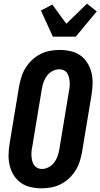

<svg xmlns="http://www.w3.org/2000/svg" viewBox="-20 -1014 545 1042"><path d="M206 8Q176 8 147 1.5Q118 -5 94.5 -21Q71 -37 55.5 -61.5Q40 -86 33 -114Q26 -142 26.5 -172.5Q27 -203 32 -234L84 -548Q89 -574 97 -599Q105 -624 120 -647.5Q135 -671 155.5 -690Q176 -709 200 -721Q224 -733 250.5 -738Q277 -743 303 -743Q333 -743 362.5 -736.5Q392 -730 415 -714Q438 -698 453.5 -673.5Q469 -649 476 -621Q483 -593 482.5 -562.5Q482 -532 477 -501L425 -187Q420 -161 412 -136Q404 -111 389 -87.5Q374 -64 353.5 -45Q333 -26 309 -14Q285 -2 258.5 3Q232 8 206 8ZM207 -97Q226 -97 244 -106.5Q262 -116 274 -132Q286 -148 292.5 -166.5Q299 -185 302 -204L354 -518Q357 -531 358 -544Q359 -557 358 -570Q357 -583 354 -595Q351 -607 344.5 -617Q338 -627 326.5 -632.5Q315 -638 302 -638Q283 -638 265 -628.5Q247 -619 235 -603Q223 -587 216.5 -568.5Q210 -550 207 -531L155 -217Q152 -204 151 -191Q150 -178 151 -165Q152 -152 155 -140Q158 -128 165 -118Q172 -108 183 -102.5Q194 -97 207 -97ZM267 -815 202 -957 264 -989 340 -885 452 -994 505 -952 391 -815Z"/></svg>

Font: Iosevka Extrabold Oblique
Style: Regular
Weight: 800
Italic angle: -9°
Monospace: yes
Designer: Belleve Invis
Foundry: Belleve Invis
Version: Version 32.5.0; ttfautohint (v1.8.4)